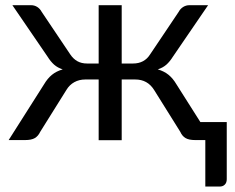

<svg xmlns="http://www.w3.org/2000/svg" viewBox="-20 -526 881 721"><path d="M831.5 -67.5V147Q831.5 160 824.2 167.2Q817 174.5 805.5 174.5H751V0H713.5Q689.5 0 676.8 -7.5Q664 -15 657 -31L558.5 -188.5Q534 -227.5 488 -227.5H437V0.5H350.5V-227.5H300Q277.5 -227.5 259.2 -217.5Q241 -207.5 229.5 -188.5L131 -31Q123.5 -15 110.8 -7.5Q98 0 74 0H12.5L145.5 -209.5Q158.5 -231.5 175 -245Q191.5 -258.5 215.5 -265.5Q196.5 -271.5 183.2 -283.2Q170 -295 158.5 -313.5L26.5 -506.5H96.5Q109.5 -506.5 120 -499.8Q130.5 -493 136.5 -481.5L244 -321.5Q255 -305 270.5 -296.2Q286 -287.5 307 -287.5H350.5V-506.5H437V-287.5H479.5Q522 -287.5 543.5 -321.5L651 -481.5Q657 -493 667.8 -499.8Q678.5 -506.5 691.5 -506.5H761.5L629.5 -313.5Q618 -295 604.8 -283.2Q591.5 -271.5 572.5 -265.5Q596.5 -258.5 613 -245Q629.5 -231.5 642.5 -209.5L732.5 -67.5Z"/></svg>

Font: Lato
Style: Regular
Weight: 400
Designer: Lukasz Dziedzic with Adam Twardoch and Botio Nikoltchev
Foundry: tyPoland Lukasz Dziedzic
Version: Version 2.015; 2015-08-06; http://www.latofonts.com/